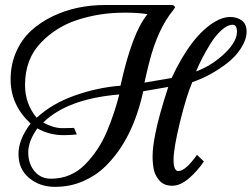

<svg xmlns="http://www.w3.org/2000/svg" viewBox="-20 -723 996 760"><path d="M594.7 -193.4Q608.9 -265.1 646 -378.9Q627.4 -376 594 -369.9Q560.5 -363.8 546.9 -361.8Q505.4 -170.4 397.5 -64.9Q360.4 -28.3 309.3 -5.9Q258.3 16.6 197.8 16.6Q137.2 16.6 95.2 -18.6Q53.2 -53.7 53.2 -112.8Q53.2 -171.9 101.1 -233.9Q22 -307.6 22 -408.2Q22 -468.3 44.2 -518.1Q66.4 -567.9 103.3 -601.6Q140.1 -635.3 189 -658.7Q281.7 -703.1 395 -703.1H660.2Q668.9 -703.1 672.9 -694.8Q672.4 -691.4 669.7 -688.5Q667 -685.5 666 -683.1Q604.5 -609.4 570.3 -474.6Q562.5 -444.8 551.8 -396L659.2 -414.1Q738.3 -583.5 832 -637.7Q862.8 -655.8 890.6 -655.8Q918.5 -655.8 937.3 -641.8Q956.1 -627.9 956.1 -597.4Q956.1 -566.9 934.3 -532.7Q912.6 -498.5 878.9 -472.7Q811.5 -421.4 741.2 -397.9Q718.3 -345.2 692.6 -240.5Q667 -135.7 667 -90.8Q667 -45.9 686 -45.9Q713.9 -45.9 759.8 -109.9L787.1 -84Q761.2 -45.4 727.3 -16.6Q693.4 12.2 661.9 12.2Q630.4 12.2 613 -6.3Q595.7 -24.9 589.8 -47.9Q584 -70.8 584 -104.7Q584 -138.7 594.7 -193.4ZM79.1 -386.2Q79.1 -312.5 125 -256.8Q186 -313 275.4 -344.7Q364.7 -376.5 457 -383.8Q502.9 -593.8 564 -667Q526.9 -672.9 475.6 -672.9Q424.3 -672.9 380.4 -666.3Q336.4 -659.7 292 -646Q247.6 -632.3 209.7 -608.9Q171.9 -585.4 142.6 -554.7Q79.1 -489.7 79.1 -386.2ZM127.9 -214.8Q91.8 -164.6 91.8 -119.9Q91.8 -75.2 116.5 -45.4Q141.1 -15.6 181.9 -15.6Q222.7 -15.6 256.8 -30.5Q291 -45.4 317.4 -72.5Q343.8 -99.6 365.2 -131.6Q386.7 -163.6 403.3 -203.1Q433.6 -274.9 452.1 -349.1Q246.6 -332 150.9 -237.8Q191.9 -215.8 226.3 -215.8Q260.7 -215.8 272.9 -216.8L284.2 -190.9Q258.8 -188 231.9 -188Q174.8 -188 127.9 -214.8ZM900.9 -625Q880.4 -625 856.7 -603.5Q833 -582 812.5 -549.3Q777.8 -492.7 755.9 -439.9Q805.2 -458.5 844.2 -489.7Q918 -548.8 918 -597.2Q918 -625 900.9 -625Z"/></svg>

Font: Niconne
Style: Regular
Weight: 400
Designer: Vernon Adams
Foundry: Vernon Adams
Version: Version 1.002